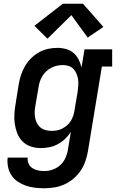

<svg xmlns="http://www.w3.org/2000/svg" viewBox="-20 -784 640 1027"><path d="M217 223Q192 223 166.5 220Q141 217 118 209Q95 201 75 187.5Q55 174 41.5 154Q28 134 23 109Q18 84 21 59H128Q126 76 133 91.5Q140 107 153.5 115.5Q167 124 183.5 127.5Q200 131 217 131Q240 131 263.5 122.5Q287 114 304.5 97Q322 80 331.5 57.5Q341 35 344 12L359 -79Q346 -58 328 -41Q310 -24 288.5 -12.5Q267 -1 244 3.5Q221 8 198 8Q170 8 144.5 -0.5Q119 -9 100.5 -27.5Q82 -46 72.5 -70.5Q63 -95 59 -121.5Q55 -148 57 -176Q59 -204 64 -232L80 -332Q84 -357 92 -381.5Q100 -406 113 -429Q126 -452 145.5 -471.5Q165 -491 188 -504Q211 -517 236.5 -522.5Q262 -528 287 -528Q311 -528 334 -521.5Q357 -515 373.5 -500.5Q390 -486 400.5 -465.5Q411 -445 416 -423L432 -520H580V-428H525L450 27Q445 54 436 80Q427 106 411 129.5Q395 153 372.5 172Q350 191 324 202.5Q298 214 271 218.5Q244 223 217 223ZM256 -84Q271 -84 285 -86.5Q299 -89 312.5 -96Q326 -103 338 -113Q350 -123 358 -136Q366 -149 371 -163Q376 -177 378 -191L395 -291Q397 -308 398.5 -324.5Q400 -341 398 -357Q396 -373 390 -388Q384 -403 373.5 -414.5Q363 -426 347.5 -431Q332 -436 316 -436Q300 -436 284.5 -432.5Q269 -429 254.5 -421.5Q240 -414 227.5 -402.5Q215 -391 206.5 -377Q198 -363 193 -347.5Q188 -332 186 -317L169 -217Q166 -201 165.5 -184.5Q165 -168 168 -153Q171 -138 178 -124.5Q185 -111 197 -101.5Q209 -92 224.5 -88Q240 -84 256 -84Q256 -84 256 -84Q256 -84 256 -84ZM234 -577 164 -646 316 -764H424L533 -640L449 -583L362 -703Z"/></svg>

Font: Iosevka Etoile SmBdObl
Style: Regular
Weight: 600
Italic angle: -9°
Designer: Belleve Invis
Foundry: Belleve Invis
Version: Version 15.5.2; ttfautohint (v1.8.4)